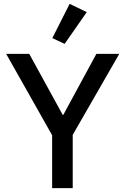

<svg xmlns="http://www.w3.org/2000/svg" viewBox="-20 -978 652 998"><path d="M316 -750 252 -780 342 -958 431 -915ZM251 0V-275L12 -698H132L306 -381H309L481 -698H600L358 -277V0Z"/></svg>

Font: Anuphan Medium
Style: Regular
Weight: 500
Designer: Mike Abbink, Paul van der Laan, Pieter van Rosmalen, Mint Tantisuwanna
Foundry: Bold Monday; Cadson Demak
Version: Version 3.002;hotconv 1.0.109;makeotfexe 2.5.65596